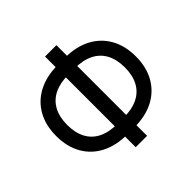

<svg xmlns="http://www.w3.org/2000/svg" viewBox="-194 -974 1218 1218"><g transform="rotate(-45 415.0 -364.5)"><path d="M382.8 -51.8Q282.7 -51.8 209.5 -89.8Q136.2 -127.9 96.7 -198Q57.1 -268.1 57.1 -363.8Q57.1 -459.5 96.7 -529.5Q136.2 -599.6 209.5 -637.7Q282.7 -675.8 382.8 -675.8H446.3Q547.4 -675.8 620.1 -637.7Q692.9 -599.6 732.4 -529.5Q772 -459.5 772 -363.8Q772 -268.1 732.4 -198Q692.9 -127.9 620.1 -89.8Q547.4 -51.8 446.3 -51.8ZM386.7 -143.6H442.4Q517.6 -143.6 568.8 -168.7Q620.1 -193.8 646.7 -243.2Q673.3 -292.5 673.3 -363.8Q673.3 -435.1 646.7 -484.4Q620.1 -533.7 568.8 -559.1Q517.6 -584.5 442.4 -584.5H386.7Q312 -584.5 260.7 -559.1Q209.5 -533.7 182.9 -484.4Q156.2 -435.1 156.2 -363.8Q156.2 -292.5 182.9 -243.2Q209.5 -193.8 260.7 -168.7Q312 -143.6 386.7 -143.6ZM363.8 43V-770.5H465.8V43Z"/></g></svg>

Font: Inter Cardless
Style: Regular
Weight: 400
Designer: Rasmus Andersson
Foundry: rsms
Version: Version 4.001;git-9221beed3